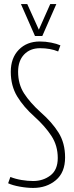

<svg xmlns="http://www.w3.org/2000/svg" viewBox="-20 -914 365 944"><path d="M277 -691 266 -661Q227 -677 177 -677Q128 -677 98.5 -646Q69 -615 69 -561Q69 -500 98.5 -454.5Q128 -409 180 -362Q235 -314 267.5 -262.5Q300 -211 300 -140Q300 -66 254.5 -28Q209 10 143 10Q112 10 76.5 3.5Q41 -3 20 -13L31 -44Q56 -34 86 -29Q116 -24 143 -24Q192 -24 228 -51.5Q264 -79 264 -137Q264 -198 233 -245.5Q202 -293 150 -340Q96 -388 64.5 -440Q33 -492 33 -561Q33 -629 72.5 -669.5Q112 -710 176 -710Q204 -710 231.5 -704.5Q259 -699 277 -691ZM257 -894 188 -737H152L83 -894H114L171 -768L227 -894Z"/></svg>

Font: Georama Condensed ExtraLight
Style: Regular
Weight: 200
Width: 3
Designer: Jean-Baptiste Levee
Foundry: Production Type
Version: Version 1.000